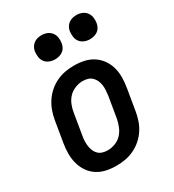

<svg xmlns="http://www.w3.org/2000/svg" viewBox="-181 -841 861 952"><g transform="rotate(-30 250.0 -365.5)"><path d="M205 8Q175 8 147 2Q119 -4 96 -19Q73 -34 57.5 -56.5Q42 -79 34.5 -106Q27 -133 27 -162.5Q27 -192 32 -221L52 -341Q56 -366 65 -391Q74 -416 88.5 -438Q103 -460 123.5 -478Q144 -496 168.5 -507.5Q193 -519 218 -523.5Q243 -528 268 -528Q298 -528 326 -522Q354 -516 377 -501Q400 -486 416 -463.5Q432 -441 439.5 -414Q447 -387 446.5 -357.5Q446 -328 441 -299L421 -179Q417 -154 408.5 -129Q400 -104 385.5 -82Q371 -60 350.5 -42Q330 -24 305.5 -12.5Q281 -1 255.5 3.5Q230 8 205 8ZM206 -80Q227 -80 249 -88.5Q271 -97 286 -113.5Q301 -130 309.5 -151Q318 -172 322 -193L342 -313Q344 -328 345 -343Q346 -358 344 -372.5Q342 -387 336 -400Q330 -413 320 -422.5Q310 -432 296.5 -436Q283 -440 268 -440Q247 -440 225 -431.5Q203 -423 187.5 -406.5Q172 -390 163.5 -369Q155 -348 152 -327L132 -207Q129 -192 128.5 -177Q128 -162 130 -147.5Q132 -133 137.5 -120Q143 -107 153 -97.5Q163 -88 177 -84Q191 -80 206 -80ZM404 -601Q388 -601 373 -607Q358 -613 348.5 -625.5Q339 -638 337 -654Q335 -670 337 -687Q339 -698 345 -708.5Q351 -719 360.5 -726Q370 -733 381.5 -736Q393 -739 405 -739Q421 -739 436 -733Q451 -727 460.5 -714.5Q470 -702 472.5 -686Q475 -670 472 -653Q470 -642 464.5 -631.5Q459 -621 449 -614Q439 -607 427.5 -604Q416 -601 404 -601ZM204 -601Q188 -601 173 -607Q158 -613 148.5 -625.5Q139 -638 137 -654Q135 -670 137 -687Q139 -698 145 -708.5Q151 -719 160.5 -726Q170 -733 181.5 -736Q193 -739 205 -739Q221 -739 236 -733Q251 -727 260.5 -714.5Q270 -702 272.5 -686Q275 -670 272 -653Q270 -642 264.5 -631.5Q259 -621 249 -614Q239 -607 227.5 -604Q216 -601 204 -601Z"/></g></svg>

Font: Iosevka SS18 Semibold
Style: Italic
Weight: 600
Italic angle: -9°
Monospace: yes
Designer: Belleve Invis
Foundry: Belleve Invis
Version: Version 25.1.1; ttfautohint (v1.8.4)